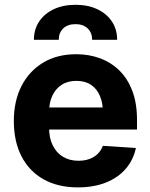

<svg xmlns="http://www.w3.org/2000/svg" viewBox="-20 -782 636 812"><path d="M309.2 10.5Q225.3 10.5 164.4 -23.6Q103.5 -57.7 71 -120.8Q38.5 -183.9 38.5 -270.3Q38.5 -354.6 70.9 -418.1Q103.4 -481.6 162.6 -517.2Q221.8 -552.7 302 -552.7Q356.2 -552.7 403 -535.5Q449.8 -518.3 485 -483.7Q520.1 -449.2 539.7 -397.3Q559.4 -345.3 559.4 -275.6V-234.2H98.6V-327.5H486.1L415.6 -303.1Q415.6 -344.9 402.9 -375.5Q390.2 -406.2 365.2 -423.1Q340.2 -440 303.1 -440Q266 -440 240.2 -423Q214.5 -406 201 -376.5Q187.5 -347.1 187.5 -309V-243Q187.5 -198.8 203 -167.3Q218.5 -135.7 246.5 -118.9Q274.5 -102.1 311.5 -102.1Q336.6 -102.1 357.2 -109.3Q377.7 -116.5 392.6 -130.7Q407.4 -144.8 415 -165.2L554.7 -155.9Q544 -105.5 511.7 -68Q479.3 -30.6 428 -10Q376.7 10.5 309.2 10.5ZM123.4 -613.7Q123.4 -657.9 145.7 -691.2Q167.9 -724.4 207.5 -743.1Q247.2 -761.7 299.4 -761.7Q351.9 -761.7 391.4 -743.1Q431 -724.4 453.2 -691.2Q475.4 -657.9 475.4 -613.7H369.7Q369.7 -643.9 350.7 -661.9Q331.6 -679.9 299.4 -679.9Q266.6 -679.9 247.6 -661.9Q228.5 -643.9 228.5 -613.7Z"/></svg>

Font: Inter
Style: Regular
Weight: 400
Designer: Rasmus Andersson
Foundry: rsms
Version: Version 4.000;git-8c9346024